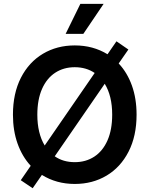

<svg xmlns="http://www.w3.org/2000/svg" viewBox="-20 -955 784 1007"><path d="M88.9 -9.8 141.1 -85.4Q96.7 -133.3 72.3 -201.4Q47.9 -269.5 47.9 -353.5Q47.9 -465.3 89.8 -547.4Q131.8 -629.4 205.3 -673.1Q278.8 -716.8 372.1 -716.8Q468.3 -716.8 543.9 -670.4L590.8 -738.3L653.3 -695.3L602.5 -622.1Q647.5 -574.2 671.9 -506.1Q696.3 -438 696.3 -353.5Q696.3 -241.7 654.3 -159.7Q612.3 -77.6 538.8 -33.9Q465.3 9.8 372.1 9.8Q275.9 9.8 199.7 -37.6L151.4 32.2ZM529.3 -515.6 267.1 -135.3Q311 -104.5 372.1 -104.5Q430.2 -104.5 474.6 -133.5Q519 -162.6 543.7 -218.5Q568.4 -274.4 568.4 -353.5Q568.4 -452.1 529.3 -515.6ZM214.4 -191.9 476.6 -572.3Q431.6 -602.5 372.1 -602.5Q314 -602.5 269.5 -573.5Q225.1 -544.4 200.4 -488.5Q175.8 -432.6 175.8 -353.5Q175.8 -255.9 214.4 -191.9ZM401.4 -934.6H523.4L417 -777.3H324.2Z"/></svg>

Font: Pretendard SemiBold
Style: Regular
Weight: 600
Designer: Base glyphs from Inter by Rasmus Andersson; Hangeul glyphs from Noto Sans CJK(Source Han Sans) by Jang Soo-young and Kan
Foundry: Kil Hyung-jin
Version: Version 1.309